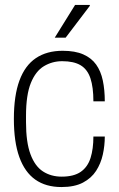

<svg xmlns="http://www.w3.org/2000/svg" viewBox="-20 -743 479 775"><path d="M228 12Q165 12 122.5 -18Q80 -48 58 -109Q36 -170 36 -263Q36 -357 58.5 -418Q81 -479 125 -508.5Q169 -538 233 -538Q283 -538 316 -523.5Q349 -509 368 -482.5Q387 -456 395 -418Q403 -380 403 -334H357Q357 -391 345 -427Q333 -463 305.5 -479.5Q278 -496 231 -496Q191 -496 157.5 -476Q124 -456 104.5 -408Q85 -360 85 -275V-250Q85 -169 103 -120.5Q121 -72 153.5 -51Q186 -30 229 -30Q278 -30 306 -49.5Q334 -69 345.5 -105.5Q357 -142 357 -192H403Q403 -155 395 -119Q387 -83 368 -53.5Q349 -24 315 -6Q281 12 228 12ZM201 -591 283 -723H342L343 -720L245 -591Z"/></svg>

Font: Archivo SemiCondensed Thin
Style: Regular
Weight: 250
Width: 4
Designer: Hector Gatti
Foundry: Omnibus-Type
Version: Version 2.001